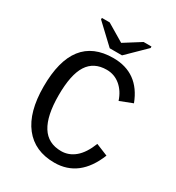

<svg xmlns="http://www.w3.org/2000/svg" viewBox="-198 -954 995 1084"><g transform="rotate(30 300.0 -412.0)"><path d="M153.3 -332.5Q153.3 -199.2 195.1 -132.6Q236.8 -65.9 322.8 -65.9Q372.1 -65.9 412.1 -99.4Q452.1 -132.8 480 -203.6L557.6 -171.9Q484.9 9.8 321.8 9.8Q193.4 9.8 124.3 -78.6Q55.2 -167 55.2 -332.5Q55.2 -668.9 316.9 -668.9Q482.4 -668.9 544.4 -505.4L462.4 -473.6Q444.3 -528.8 406 -560.8Q367.7 -592.8 317.4 -592.8Q233.9 -592.8 193.6 -529.8Q153.3 -466.8 153.3 -332.5ZM350.6 -706.1H270.5L146.5 -822.8V-832.5H197.3L310.5 -765.1H311.5L418.5 -832.5H469.7V-822.8Z"/></g></svg>

Font: Liberation Mono
Style: Regular
Weight: 400
Monospace: yes
Designer: Steve Matteson
Foundry: Ascender Corporation
Version: Version 2.1.5